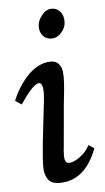

<svg xmlns="http://www.w3.org/2000/svg" viewBox="-49 -672 393 716"><g transform="rotate(-5 147.0 -314.0)"><path d="M172.4 -124Q169.9 -106.4 169.9 -88.4Q169.9 -60.1 186.5 -60.1Q203.6 -60.1 226.6 -76.7Q250.5 -93.8 264.6 -120.1L285.2 -106Q241.2 11.2 144.5 11.2Q114.3 11.2 101.6 -7.3Q89.4 -25.4 89.4 -52.7Q89.4 -82.5 95.7 -144.5L113.3 -298.3Q121.6 -371.6 97.2 -365.7Q75.2 -360.4 29.8 -292.5L6.3 -308.1Q14.6 -330.1 28.3 -352.5Q42 -375 60.3 -395.8Q78.6 -416.5 102.3 -429.4Q126 -442.4 149.9 -442.4Q160.2 -442.4 167.7 -439.7Q175.3 -437 180.2 -431.2Q185.1 -425.3 188.5 -418.9Q191.9 -412.6 193.1 -401.9Q194.3 -391.1 194.6 -382.1Q194.8 -373 193.8 -358.4Q192.9 -343.8 191.9 -333.5Q190.9 -323.2 189 -305.9Q187 -288.6 186 -277.8ZM203.6 -624Q215.8 -609.9 215.8 -587.4Q215.8 -564.5 199.7 -546.4Q183.6 -527.8 162.6 -527.8Q142.1 -527.8 130.4 -541Q118.2 -554.7 118.2 -576.2Q118.2 -598.1 134.8 -618.2Q151.4 -638.7 170.9 -638.7Q191.4 -638.7 203.6 -624Z"/></g></svg>

Font: Neuton Cursive
Style: Regular
Weight: 500
Designer: Brian M Zick
Version: Version 1.43